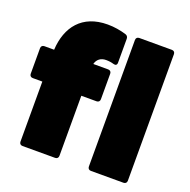

<svg xmlns="http://www.w3.org/2000/svg" viewBox="-133 -889 1005 1018"><g transform="rotate(20 369.0 -380.0)"><path d="M284 0C295 0 302 -7 302 -18V-357H388C399 -357 406 -364 406 -375V-519C406 -530 399 -537 388 -537H304C311 -565 332 -580 361 -580C377 -580 391 -578 404 -574C417 -570 425 -575 425 -588V-723C425 -733 420 -741 410 -744C377 -754 342 -760 305 -760C161 -760 90 -667 83 -537H28C17 -537 10 -530 10 -519V-375C10 -364 17 -357 28 -357H82V-18C82 -7 89 0 100 0ZM670 0C681 0 688 -7 688 -18V-732C688 -743 681 -750 670 -750H486C475 -750 468 -743 468 -732V-18C468 -7 475 0 486 0Z"/></g></svg>

Font: LINE Seed Sans TH Heavy
Style: Regular
Weight: 900
Designer: Dalton Maag Ltd | Thai characters by Cadson Demak Co.,Ltd.
Foundry: Dalton Maag Ltd
Version: Version 1.003